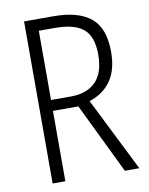

<svg xmlns="http://www.w3.org/2000/svg" viewBox="-81 -774 646 833"><g transform="rotate(-10 241.5 -357.0)"><path d="M212 -714Q322 -714 377 -668.5Q432 -623 432 -519Q432 -440 398.5 -392Q365 -344 303 -324L465 0H401L251 -310H139V0H83V-714ZM210 -663H139V-358H228Q297 -358 336 -397Q375 -436 375 -517Q375 -596 335.5 -629.5Q296 -663 210 -663Z"/></g></svg>

Font: Noto Sans Telugu Condensed Light
Style: Regular
Weight: 300
Width: 3
Designer: Jelle Bosma - Monotype Design Team
Foundry: Monotype Imaging Inc.
Version: Version 2.005; ttfautohint (v1.8.4.7-5d5b)